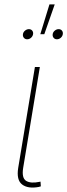

<svg xmlns="http://www.w3.org/2000/svg" viewBox="-20 -846 305 870"><path d="M156.2 1Q106.9 10.3 80.3 -10Q53.7 -30.3 62.5 -85.4L138.2 -542.5H160.6L85 -85.4Q77.6 -39.1 98.6 -26.4Q119.6 -13.7 158.7 -22Q162.1 -22.9 161.4 -22.7Q160.6 -22.5 163.6 -22.9L165 -1.5Q163.1 -1 160.9 -0.5Q158.7 0 156.2 1ZM237.8 -668Q228.5 -668 222.9 -674.8Q217.3 -681.6 218.8 -691.4Q220.2 -700.7 228.3 -707.3Q236.3 -713.9 245.6 -713.9Q255.4 -713.9 260.7 -707.3Q266.1 -700.7 264.6 -691.4Q263.2 -681.6 255.4 -674.8Q247.6 -668 237.8 -668ZM103 -668Q93.8 -668 88.1 -674.8Q82.5 -681.6 84 -691.4Q85.4 -700.7 93.5 -707.3Q101.6 -713.9 110.8 -713.9Q120.6 -713.9 126 -707.3Q131.3 -700.7 129.9 -691.4Q128.4 -681.6 120.6 -674.8Q112.8 -668 103 -668ZM162.6 -690.9 204.1 -826.2H228L180.7 -690.9Z"/></svg>

Font: Inter 16pt Thin
Style: Italic
Weight: 250
Italic angle: -9.3988°
Version: Version 4.001;git-66647c0bb